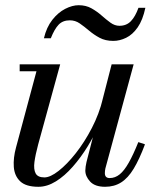

<svg xmlns="http://www.w3.org/2000/svg" viewBox="-20 -707 612 737"><path d="M127.5 10Q79.5 10 57.5 -11Q35.5 -32 33 -66.2Q30.5 -100.5 41.5 -141L120 -433.5H55.5V-460H211L126.5 -152.5Q116 -113.5 112.2 -85.2Q108.5 -57 116.8 -41.5Q125 -26 150.5 -26Q173 -26 205.2 -51.2Q237.5 -76.5 271 -119Q304.5 -161.5 332.5 -215.5Q360.5 -269.5 374.5 -327H394.5Q383.5 -284 363.8 -237Q344 -190 317.2 -146.2Q290.5 -102.5 259.2 -67Q228 -31.5 194.5 -10.8Q161 10 127.5 10ZM383.5 10Q344.5 10 326 -10Q307.5 -30 307.5 -52.5Q307.5 -58.5 308.8 -67.8Q310 -77 312 -85L408.5 -460H493L384.5 -60.5Q383.5 -56 383 -51.2Q382.5 -46.5 382.5 -42.5Q382.5 -23.5 401 -23.5Q422 -23.5 439.5 -37.8Q457 -52 474.2 -82.5Q491.5 -113 511 -161.5L536.5 -153Q515 -95.5 493.2 -59.5Q471.5 -23.5 445 -6.8Q418.5 10 383.5 10ZM415 -550Q384.5 -550 362.2 -562Q340 -574 321.8 -589.5Q303.5 -605 286.2 -617Q269 -629 248 -629Q221 -629 205 -612.2Q189 -595.5 175 -560H148.5Q158.5 -602.5 180.8 -630.8Q203 -659 230.2 -673Q257.5 -687 282 -687Q310 -687 331.2 -675Q352.5 -663 370 -647.5Q387.5 -632 404 -620Q420.5 -608 438.5 -608Q465.5 -608 482.5 -625.8Q499.5 -643.5 511.5 -677H538Q528 -630 508.5 -602Q489 -574 464.2 -562Q439.5 -550 415 -550Z"/></svg>

Font: Bodoni Moda 9pt
Style: Italic
Weight: 400
Italic angle: -13°
Designer: Owen Earl
Foundry: indestructible type
Version: Version 2.005